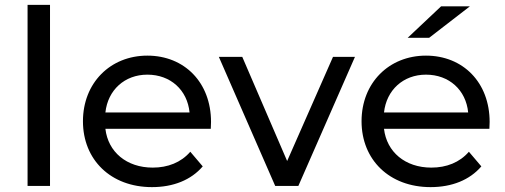

<svg xmlns="http://www.w3.org/2000/svg" viewBox="-20 -762 2070 787"><path d="M185 0V-742H93V0Z M412 -301C422 -393 491 -456 584 -456C679 -456 748 -393 757 -301ZM603 5C690 5 763 -24 811 -80L760 -140C722 -96 668 -75 606 -75C499 -75 423 -139 412 -234H844C844 -243 845 -255 845 -262C845 -424 736 -534 584 -534C432 -534 320 -422 320 -265C320 -107 434 5 603 5Z M1435 -529H1345L1157 -102L973 -529H877L1108 0H1203Z M1554 -301C1564 -393 1633 -456 1726 -456C1821 -456 1890 -393 1899 -301ZM1745 5C1832 5 1905 -24 1953 -80L1902 -140C1864 -96 1810 -75 1748 -75C1641 -75 1565 -139 1554 -234H1986C1986 -243 1987 -255 1987 -262C1987 -424 1878 -534 1726 -534C1574 -534 1462 -422 1462 -265C1462 -107 1576 5 1745 5ZM1906 -736H1788L1651 -607H1739Z"/></svg>

Font: Montserrat-Alt1 Med
Style: Regular
Weight: 500
Designer: Differentunic
Foundry: Differentunic
Version: Version 7.222